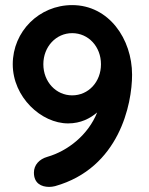

<svg xmlns="http://www.w3.org/2000/svg" viewBox="-20 -733 583 753"><path d="M30 -481C30 -352 142 -249 247 -249C297 -249 334 -269 361 -292C326 -204 246 -141 166 -118C134 -109 113 -86 113 -56C113 -14 142 0 173 0C180 0 188 -1 196 -3C448 -74 498 -325 498 -440C498 -580 407 -713 263 -713C134 -713 30 -610 30 -481ZM376 -481C376 -412 327 -359 263 -359C200 -359 150 -412 150 -481C150 -550 200 -603 263 -603C327 -603 376 -550 376 -481Z"/></svg>

Font: Hotpoint
Style: Bold
Weight: 700
Designer: Andrew Paglinawan, Luciano Perondi, Riccardo Olocco
Foundry: CAST Cooperativa Anonima Servizi Tipografici
Version: Version 1.000;PS 2.1;hotconv 16.6.51;makeotf.lib2.5.65220